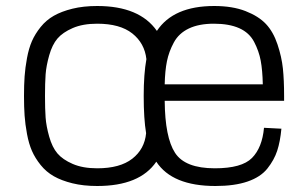

<svg xmlns="http://www.w3.org/2000/svg" viewBox="-20 -606 1027 640"><path d="M698 14Q762 14 805.5 -1Q849 -16 871.5 -44.5Q894 -73 904 -103.5Q914 -134 918 -177L860 -180Q854 -114 820 -79.5Q786 -45 696 -45Q597 -45 563.5 -96.5Q530 -148 529 -270H927V-286Q927 -339 923 -377.5Q919 -416 905 -458Q891 -500 866.5 -526Q842 -552 798.5 -569Q755 -586 694 -586Q558 -586 503 -503Q445 -586 304 -586Q258 -586 221.5 -577Q185 -568 159.5 -553.5Q134 -539 115.5 -516Q97 -493 86.5 -469Q76 -445 70 -412.5Q64 -380 62 -351.5Q60 -323 60 -286Q60 -249 62 -220.5Q64 -192 70 -159.5Q76 -127 86.5 -103Q97 -79 115.5 -56Q134 -33 159.5 -18.5Q185 -4 221.5 5Q258 14 304 14Q446 14 501 -67Q554 14 698 14ZM304 -45Q256 -45 222.5 -59.5Q189 -74 171.5 -94.5Q154 -115 144 -150.5Q134 -186 132 -214.5Q130 -243 130 -286Q130 -329 132 -357.5Q134 -386 144 -421.5Q154 -457 171.5 -477.5Q189 -498 222.5 -512.5Q256 -527 304 -527Q380 -527 421 -494.5Q462 -462 468 -409Q459 -359 459 -286Q459 -210 467 -162Q462 -109 421 -77Q380 -45 304 -45ZM693 -527Q744 -527 777.5 -512Q811 -497 827 -466.5Q843 -436 849 -404Q855 -372 856 -325H529Q530 -370 536.5 -402Q543 -434 559.5 -464.5Q576 -495 609.5 -511Q643 -527 693 -527Z"/></svg>

Font: Glegoo
Style: Regular
Weight: 400
Version: Version 2.0.1; ttfautohint (v0.9) -r 48 -G 60